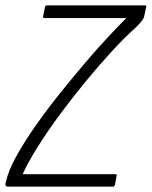

<svg xmlns="http://www.w3.org/2000/svg" viewBox="-45 -693 563 713"><path d="M493 -673Q497 -673 498 -671Q499 -669 497 -663L491 -635Q490 -625 478.5 -611.5Q467 -598 455 -587Q417 -553 370 -502Q323 -451 274 -391.5Q225 -332 179 -270Q133 -208 96.5 -150Q60 -92 39 -46H383Q387 -46 388 -44.5Q389 -43 388 -40L382 -7Q380 -2 378.5 -1Q377 0 373 0H-15Q-23 0 -24.5 -5Q-26 -10 -23 -18Q-14 -59 15.5 -112.5Q45 -166 87.5 -226.5Q130 -287 178.5 -347.5Q227 -408 274 -463Q321 -518 360.5 -560Q400 -602 424 -626H121Q117 -626 115.5 -628Q114 -630 115 -633L122 -666Q123 -670 124.5 -671.5Q126 -673 131 -673Z"/></svg>

Font: Glory Thin Light
Style: Italic
Weight: 300
Italic angle: -12°
Version: Version 1.011